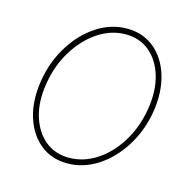

<svg xmlns="http://www.w3.org/2000/svg" viewBox="-88 -644 755 745"><g transform="rotate(15 290.0 -271.5)"><path d="M244.3 11.4Q179.7 11.4 134.4 -25.9Q89.1 -63.2 69.8 -127.8Q50.4 -192.5 63.9 -274.1Q77.4 -353.7 117.4 -417.1Q157.3 -480.5 214 -517.2Q270.6 -554 333.8 -554Q399.1 -554 444.4 -516.3Q489.7 -478.7 509.1 -414.1Q528.4 -349.4 515.6 -268.5Q502.1 -188.9 462 -125.5Q421.9 -62.1 365.1 -25.4Q308.2 11.4 244.3 11.4ZM244.3 -11.4Q303.3 -11.4 355.5 -45.6Q407.7 -79.9 444.2 -139.4Q480.8 -198.9 492.9 -274.1Q505 -347.3 488.3 -405.5Q471.6 -463.8 431.8 -497.5Q392 -531.2 335.2 -531.2Q277 -531.2 224.8 -496.6Q172.6 -462 135.7 -402.5Q98.7 -343 86.6 -268.5Q73.9 -195.3 90.7 -137.1Q107.6 -78.8 147.5 -45.1Q187.5 -11.4 244.3 -11.4Z"/></g></svg>

Font: Inter Thin  BETA
Style: Italic
Weight: 100
Italic angle: -9.39999°
Designer: Rasmus Andersson
Foundry: rsms
Version: Version 3.011;git-f93a4a705